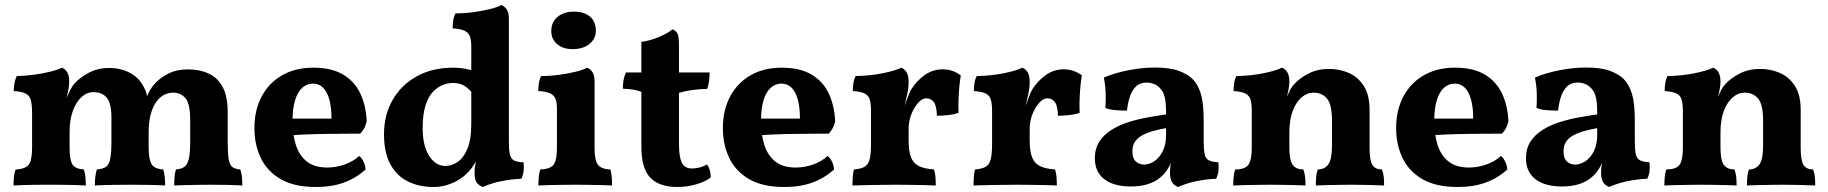

<svg xmlns="http://www.w3.org/2000/svg" viewBox="-20 -737 7294 766"><path d="M34 3Q34 -14.8 35.6 -31.2Q37.2 -47.6 42 -60.4Q82 -63 95 -80.5Q108 -98 108 -148V-283Q108 -316.8 103.6 -335.6Q99.2 -354.4 83.8 -363Q68.4 -371.6 34.8 -373.8Q34.8 -389 37.4 -404Q40 -419 46.8 -433.6Q78.8 -434 113.6 -438.6Q148.4 -443.2 179 -450.7Q209.6 -458.2 226.8 -467Q238.8 -462.8 247.4 -449.9Q256 -437 256 -412.6Q256 -394.4 251.8 -373.7Q247.6 -353 237.2 -308.8L230.2 -308.4Q248.4 -354.4 258.5 -374.5Q268.6 -394.6 277 -403.4Q298.4 -427.6 334.2 -446.7Q370 -465.8 415.2 -465.8Q462.6 -465.8 499.4 -445.9Q536.2 -426 555.2 -386.6Q567 -365.6 567 -342.2H562.2Q578.4 -384.6 598.4 -403.8Q618 -426.2 651.4 -443.2Q684.8 -460.2 728.2 -460.2Q777.2 -460.2 813.3 -443.2Q849.4 -426.2 868.9 -388.9Q888.4 -351.6 888.4 -289.4V-176.8Q888.4 -126.8 892.2 -102.8Q896 -78.8 907.1 -70.6Q918.2 -62.4 938.8 -61Q943.6 -47.2 945.2 -31Q946.8 -14.8 946.8 3Q921.4 1.4 888 0.7Q854.6 0 819.2 0Q795.6 0 768.9 0.5Q742.2 1 717.4 1.5Q692.6 2 675 3Q675 -17.2 676.3 -31.8Q677.6 -46.4 681.8 -61Q702.4 -62.4 715.2 -71.1Q728 -79.8 733.4 -103.1Q738.8 -126.4 738.8 -170.8V-258.6Q738.8 -322.4 720.2 -344.9Q701.6 -367.4 670.8 -367.4Q642.8 -367.4 620.7 -349.4Q598.6 -331.4 585.8 -295.8Q573 -260.2 573 -207.6V-151.6Q573 -100.2 585.1 -81.6Q597.2 -63 631 -61Q635.2 -49 637.1 -31.9Q639 -14.8 639 3Q615.2 1.4 576.4 0.7Q537.6 0 500.2 0Q462.8 0 424.1 0.7Q385.4 1.4 358.4 3Q358.4 -14.8 360.3 -31.8Q362.2 -48.8 366.4 -61Q388.8 -62.4 401.9 -70.8Q415 -79.2 419.8 -103.4Q424.6 -127.6 424.6 -176.8V-267.2Q424.6 -325.2 406 -347.3Q387.4 -369.4 352.4 -369.4Q326.8 -369.4 305.3 -349.9Q283.8 -330.4 270.7 -294.8Q257.6 -259.2 257.6 -209.6V-151.6Q257.6 -98.6 269 -80.8Q280.4 -63 314.4 -61Q319.2 -47.8 320.8 -31.3Q322.4 -14.8 322.4 3Q306 2 279.9 1.2Q253.8 0.4 225.9 0.2Q198 0 175.8 0Q153.6 0 126.1 0.2Q98.6 0.4 73.7 1.2Q48.8 2 34 3Z M1240 9Q1154 9 1100.1 -22.1Q1046.2 -53.2 1020.6 -106.5Q995 -159.8 995 -226Q995 -297.2 1023.6 -351.5Q1052.2 -405.8 1105 -436.4Q1157.8 -467 1230.2 -467Q1303 -467 1349.1 -439.3Q1395.2 -411.6 1417.7 -363.4Q1440.2 -315.2 1443 -252.8Q1436 -222.6 1417.2 -203.8Q1390.6 -203.8 1354.2 -203.5Q1317.8 -203.2 1276.6 -202.7Q1235.4 -202.2 1193.4 -200.4Q1151.4 -198.6 1113.2 -196V-263.8H1302.4Q1302.4 -330.4 1283.5 -366.9Q1264.6 -403.4 1228.4 -403.4Q1205 -403.4 1186.5 -387.4Q1168 -371.4 1157.5 -338Q1147 -304.6 1147 -253Q1147 -201.6 1160.1 -159.6Q1173.2 -117.6 1203.5 -93.1Q1233.8 -68.6 1285.8 -68.6Q1320.6 -68.6 1355 -80.7Q1389.4 -92.8 1412.6 -114.6Q1422.4 -108.4 1430 -92.8Q1437.6 -77.2 1438.4 -60.8Q1400.2 -26 1351.8 -8.5Q1303.4 9 1240 9Z M1788.6 -467Q1811 -467 1829.9 -463.8Q1848.8 -460.6 1870.6 -454.4V-358.8Q1853.6 -381 1834.3 -393.5Q1815 -406 1787.2 -406Q1768.6 -406 1747.7 -398.4Q1726.8 -390.8 1708 -371.6Q1689.2 -352.4 1677.7 -316.5Q1666.2 -280.6 1666.2 -223.6Q1666.2 -178.8 1677.7 -145.5Q1689.2 -112.2 1709.8 -93.6Q1730.4 -75 1757.8 -75Q1782.6 -75 1806.1 -91.1Q1829.6 -107.2 1844.9 -143.8Q1860.2 -180.4 1860.2 -242L1900.6 -139.6Q1884 -99.8 1869.4 -77.7Q1854.8 -55.6 1841.4 -44Q1830 -32 1810.8 -20.1Q1791.6 -8.2 1765.4 0.4Q1739.2 9 1709.8 9Q1652 9 1607.5 -13Q1563 -35 1537.5 -81.3Q1512 -127.6 1512 -201Q1512 -278.8 1546.6 -338.7Q1581.2 -398.6 1643.2 -432.8Q1705.2 -467 1788.6 -467ZM2010.2 -172Q2010.2 -138.4 2014.2 -121Q2018.2 -103.6 2030.6 -96.9Q2043 -90.2 2068.6 -89.6Q2071 -72.4 2069.1 -55.2Q2067.2 -38 2059.6 -23.8Q2022 -22.4 1981.2 -14.4Q1940.4 -6.4 1906 9Q1888.8 2.2 1881 -10.1Q1873.2 -22.4 1873.2 -48.4Q1873.2 -68 1877.9 -88.5Q1882.6 -109 1890.2 -134.8ZM2010.2 -570.2V-130H1860.2V-570.2ZM1980.4 -717Q1993.6 -711.6 2001.9 -698.7Q2010.2 -685.8 2010.2 -662.6V-536.8H1860.2V-553.4Q1860.2 -576.4 1854.8 -591.5Q1849.4 -606.6 1833.4 -614.3Q1817.4 -622 1785.8 -623.8Q1785.8 -639.6 1788.1 -655.2Q1790.4 -670.8 1797.2 -683.6Q1833.2 -683.6 1869.8 -688.6Q1906.4 -693.6 1936.2 -701.1Q1966 -708.6 1980.4 -717Z M2128 3Q2128 -16 2129.6 -32.3Q2131.2 -48.6 2135.4 -61Q2175.4 -62.2 2188.7 -80.1Q2202 -98 2202 -148V-303.4Q2202 -326.4 2196.6 -341.5Q2191.2 -356.6 2175.2 -364.3Q2159.2 -372 2127.6 -373.8Q2127.6 -389.6 2129.9 -405.2Q2132.2 -420.8 2139 -433.6Q2174.4 -433.6 2211.3 -438.6Q2248.2 -443.6 2278 -451.1Q2307.8 -458.6 2322.2 -467Q2336 -461.6 2344 -448.7Q2352 -435.8 2352 -412.6V-148Q2352 -98 2365.2 -80.1Q2378.4 -62.2 2415.2 -61Q2418.8 -48.6 2420.4 -31.7Q2422 -14.8 2422 3Q2408 2 2384.2 1.5Q2360.4 1 2332.2 0.5Q2304 0 2275.4 0Q2246.8 0 2218.2 0.5Q2189.6 1 2165.8 1.5Q2142 2 2128 3ZM2264.2 -541Q2226 -541 2202.7 -561Q2179.4 -581 2179.4 -612.8Q2179.4 -650 2205.2 -670.3Q2231 -690.6 2268.4 -690.6Q2311 -690.6 2334.1 -670.6Q2357.2 -650.6 2357.2 -614Q2357.2 -582.6 2331.9 -561.8Q2306.6 -541 2264.2 -541Z M2681.8 9Q2610.8 9 2574.8 -27.8Q2538.8 -64.6 2538.8 -152.4V-370.6Q2523.2 -376.8 2506 -379.5Q2488.8 -382.2 2465 -383Q2465 -402 2467.6 -416.9Q2470.2 -431.8 2477 -448H2538.8V-569.8Q2573.8 -574.8 2607.7 -588.8Q2641.6 -602.8 2663.2 -620Q2678 -613.6 2683.4 -602Q2688.8 -590.4 2688.8 -557.2V-448H2811Q2811 -428.4 2808.7 -412.4Q2806.4 -396.4 2801.4 -382.4Q2768.4 -381.6 2740.5 -377.7Q2712.6 -373.8 2688.8 -366.4V-168Q2688.8 -127.2 2694.3 -104.8Q2699.8 -82.4 2711.3 -73.6Q2722.8 -64.8 2740.2 -64.8Q2755.8 -64.8 2771.6 -69Q2787.4 -73.2 2800.8 -81Q2815 -61.8 2815.8 -29.4Q2795.8 -12.8 2758.4 -1.9Q2721 9 2681.8 9Z M3109 9Q3023 9 2969.1 -22.1Q2915.2 -53.2 2889.6 -106.5Q2864 -159.8 2864 -226Q2864 -297.2 2892.6 -351.5Q2921.2 -405.8 2974 -436.4Q3026.8 -467 3099.2 -467Q3172 -467 3218.1 -439.3Q3264.2 -411.6 3286.7 -363.4Q3309.2 -315.2 3312 -252.8Q3305 -222.6 3286.2 -203.8Q3259.6 -203.8 3223.2 -203.5Q3186.8 -203.2 3145.6 -202.7Q3104.4 -202.2 3062.4 -200.4Q3020.4 -198.6 2982.2 -196V-263.8H3171.4Q3171.4 -330.4 3152.5 -366.9Q3133.6 -403.4 3097.4 -403.4Q3074 -403.4 3055.5 -387.4Q3037 -371.4 3026.5 -338Q3016 -304.6 3016 -253Q3016 -201.6 3029.1 -159.6Q3042.2 -117.6 3072.5 -93.1Q3102.8 -68.6 3154.8 -68.6Q3189.6 -68.6 3224 -80.7Q3258.4 -92.8 3281.6 -114.6Q3291.4 -108.4 3299 -92.8Q3306.6 -77.2 3307.4 -60.8Q3269.2 -26 3220.8 -8.5Q3172.4 9 3109 9Z M3605 -177Q3605 -134 3614.6 -109.5Q3624.2 -85 3646.1 -74.3Q3668 -63.6 3706 -61Q3710.8 -47.6 3712.1 -30.6Q3713.4 -13.6 3713.4 3Q3696 2 3669.5 1.5Q3643 1 3613.2 0.5Q3583.4 0 3555 0Q3508.6 0 3458.8 1Q3409 2 3381 3Q3381 -18.4 3382.3 -33.9Q3383.6 -49.4 3387.2 -61Q3413.8 -63 3428.7 -71.1Q3443.6 -79.2 3449.3 -100.7Q3455 -122.2 3455 -163V-227H3605ZM3605 -294.8V-208H3455V-317.2L3605 -411Q3605 -386.8 3599.6 -362.2Q3594.2 -337.6 3586.2 -301.6ZM3583 -297.4Q3591 -319.4 3599.4 -343.4Q3607.8 -367.4 3614.8 -379.4Q3636.8 -414.4 3668.9 -437.4Q3701 -460.4 3741.2 -460.4Q3780.4 -460.4 3813.2 -436.4Q3809.6 -416.2 3807.2 -389.5Q3804.8 -362.8 3804 -335.8Q3803.2 -308.8 3804.4 -287.2Q3788.8 -280.6 3763.1 -277.9Q3737.4 -275.2 3718 -275.2Q3716.6 -314.2 3705.8 -329.5Q3695 -344.8 3675 -344.8Q3659.4 -344.8 3643.5 -327.4Q3627.6 -310 3616.3 -282.2Q3605 -254.4 3605 -222.6ZM3455 -208V-292Q3455 -320.4 3450.6 -337.7Q3446.2 -355 3430.8 -363.3Q3415.4 -371.6 3382.4 -373.8Q3382.4 -389.6 3384.7 -405.2Q3387 -420.8 3393.8 -433.6Q3450.6 -434.4 3501.4 -444.7Q3552.2 -455 3575.8 -467Q3589 -461.6 3597 -448.5Q3605 -435.4 3605 -411Z M4088 -177Q4088 -134 4097.6 -109.5Q4107.2 -85 4129.1 -74.3Q4151 -63.6 4189 -61Q4193.8 -47.6 4195.1 -30.6Q4196.4 -13.6 4196.4 3Q4179 2 4152.5 1.5Q4126 1 4096.2 0.5Q4066.4 0 4038 0Q3991.6 0 3941.8 1Q3892 2 3864 3Q3864 -18.4 3865.3 -33.9Q3866.6 -49.4 3870.2 -61Q3896.8 -63 3911.7 -71.1Q3926.6 -79.2 3932.3 -100.7Q3938 -122.2 3938 -163V-227H4088ZM4088 -294.8V-208H3938V-317.2L4088 -411Q4088 -386.8 4082.6 -362.2Q4077.2 -337.6 4069.2 -301.6ZM4066 -297.4Q4074 -319.4 4082.4 -343.4Q4090.8 -367.4 4097.8 -379.4Q4119.8 -414.4 4151.9 -437.4Q4184 -460.4 4224.2 -460.4Q4263.4 -460.4 4296.2 -436.4Q4292.6 -416.2 4290.2 -389.5Q4287.8 -362.8 4287 -335.8Q4286.2 -308.8 4287.4 -287.2Q4271.8 -280.6 4246.1 -277.9Q4220.4 -275.2 4201 -275.2Q4199.6 -314.2 4188.8 -329.5Q4178 -344.8 4158 -344.8Q4142.4 -344.8 4126.5 -327.4Q4110.6 -310 4099.3 -282.2Q4088 -254.4 4088 -222.6ZM3938 -208V-292Q3938 -320.4 3933.6 -337.7Q3929.2 -355 3913.8 -363.3Q3898.4 -371.6 3865.4 -373.8Q3865.4 -389.6 3867.7 -405.2Q3870 -420.8 3876.8 -433.6Q3933.6 -434.4 3984.4 -444.7Q4035.2 -455 4058.8 -467Q4072 -461.6 4080 -448.5Q4088 -435.4 4088 -411Z M4680 9Q4662.4 2.2 4655 -11.7Q4647.6 -25.6 4647.6 -48.8Q4647.6 -61.4 4650.1 -78.7Q4652.6 -96 4658 -111.4L4661.2 -115Q4653.4 -87 4640.2 -65.2Q4627 -43.4 4608.8 -28.8Q4588.2 -11.4 4558.9 -2.2Q4529.6 7 4491.4 7Q4423.6 7 4385.8 -22.1Q4348 -51.2 4348 -105.6Q4348 -144 4365.6 -171.5Q4383.2 -199 4413.3 -218.1Q4443.4 -237.2 4480.3 -249.1Q4517.2 -261 4556.5 -268.2Q4595.8 -275.4 4632.2 -280.6Q4632.2 -308.4 4630.4 -327.2Q4628.6 -346 4623.8 -359.5Q4619 -373 4610 -383Q4598.6 -396.2 4584 -401.9Q4569.4 -407.6 4554.6 -407.6Q4527.6 -407.6 4511.3 -391.3Q4495 -375 4487 -349.5Q4479 -324 4476.2 -295.8Q4450.8 -295.8 4429 -297.6Q4407.2 -299.4 4390 -306.4Q4392 -333.2 4391.1 -364.5Q4390.2 -395.8 4383.8 -427.4Q4426.2 -446 4481.8 -456.8Q4537.4 -467.6 4587.4 -467.6Q4647.8 -467.6 4683.6 -454.1Q4719.4 -440.6 4737.8 -421.8Q4759 -401 4770.6 -363.5Q4782.2 -326 4782.2 -256V-172.4Q4782.2 -139.6 4786.2 -121.7Q4790.2 -103.8 4802.8 -97.4Q4815.4 -91 4840.6 -89.6Q4843 -72.4 4841.1 -55.2Q4839.2 -38 4831.6 -23.8Q4793.4 -22.4 4753.9 -14.4Q4714.4 -6.4 4680 9ZM4544 -80.4Q4564.2 -80.4 4584.5 -93.4Q4604.8 -106.4 4618.5 -133.2Q4632.2 -160 4632.2 -200.4V-225.8Q4601.4 -220.4 4576.6 -213.1Q4551.8 -205.8 4534.1 -195.4Q4516.4 -185 4507.1 -170Q4497.8 -155 4497.8 -133.4Q4497.8 -104.8 4511.6 -92.6Q4525.4 -80.4 4544 -80.4Z M4974 -208V-292Q4974 -320.4 4969.6 -337.7Q4965.2 -355 4949.8 -363.3Q4934.4 -371.6 4901.4 -373.8Q4901.4 -389.6 4903.7 -405.2Q4906 -420.8 4912.8 -433.6Q4969.6 -434.4 5020.4 -444.7Q5071.2 -455 5094.8 -467Q5108 -461.6 5116 -448.5Q5124 -435.4 5124 -411ZM5444 -148Q5444 -97.2 5455.2 -79.1Q5466.4 -61 5493.4 -61Q5498.8 -47.2 5500.4 -32.2Q5502 -17.2 5502 3Q5480 2 5444.2 1Q5408.4 0 5375 0Q5353.2 0 5324.6 0.5Q5296 1 5270.3 1.5Q5244.6 2 5229.6 3Q5229.6 -14.8 5230.9 -30.9Q5232.2 -47 5237.6 -61Q5264.6 -61 5279.3 -81Q5294 -101 5294 -154.6V-256.8Q5294 -319.4 5274.4 -343.4Q5254.8 -367.4 5219.6 -367.4Q5194.8 -367.4 5173 -348.8Q5151.2 -330.2 5137.6 -294.9Q5124 -259.6 5124 -207.6V-148Q5124 -96.8 5137.5 -78.9Q5151 -61 5179.8 -61Q5185.2 -46 5186.8 -31Q5188.4 -16 5188.4 3Q5173.8 2 5149.6 1.5Q5125.4 1 5098.7 0.5Q5072 0 5049 0Q5026 0 4997.1 0.5Q4968.2 1 4941.6 1.5Q4915 2 4900 3Q4900 -16 4901.9 -33Q4903.8 -50 4908 -61Q4947 -61 4960.5 -79.5Q4974 -98 4974 -148V-292L5124 -411Q5124 -399 5121.3 -383.4Q5118.6 -367.8 5114 -350.8Q5120 -364.8 5126.6 -377.6Q5133.2 -390.4 5143.4 -401.4Q5164.6 -425 5200.3 -443.5Q5236 -462 5282.4 -462Q5324.6 -462 5361.3 -445.9Q5398 -429.8 5421 -394Q5444 -358.2 5444 -299Z M5795 9Q5709 9 5655.1 -22.1Q5601.2 -53.2 5575.6 -106.5Q5550 -159.8 5550 -226Q5550 -297.2 5578.6 -351.5Q5607.2 -405.8 5660 -436.4Q5712.8 -467 5785.2 -467Q5858 -467 5904.1 -439.3Q5950.2 -411.6 5972.7 -363.4Q5995.2 -315.2 5998 -252.8Q5991 -222.6 5972.2 -203.8Q5945.6 -203.8 5909.2 -203.5Q5872.8 -203.2 5831.6 -202.7Q5790.4 -202.2 5748.4 -200.4Q5706.4 -198.6 5668.2 -196V-263.8H5857.4Q5857.4 -330.4 5838.5 -366.9Q5819.6 -403.4 5783.4 -403.4Q5760 -403.4 5741.5 -387.4Q5723 -371.4 5712.5 -338Q5702 -304.6 5702 -253Q5702 -201.6 5715.1 -159.6Q5728.2 -117.6 5758.5 -93.1Q5788.8 -68.6 5840.8 -68.6Q5875.6 -68.6 5910 -80.7Q5944.4 -92.8 5967.6 -114.6Q5977.4 -108.4 5985 -92.8Q5992.6 -77.2 5993.4 -60.8Q5955.2 -26 5906.8 -8.5Q5858.4 9 5795 9Z M6400 9Q6382.4 2.2 6375 -11.7Q6367.6 -25.6 6367.6 -48.8Q6367.6 -61.4 6370.1 -78.7Q6372.6 -96 6378 -111.4L6381.2 -115Q6373.4 -87 6360.2 -65.2Q6347 -43.4 6328.8 -28.8Q6308.2 -11.4 6278.9 -2.2Q6249.6 7 6211.4 7Q6143.6 7 6105.8 -22.1Q6068 -51.2 6068 -105.6Q6068 -144 6085.6 -171.5Q6103.2 -199 6133.3 -218.1Q6163.4 -237.2 6200.3 -249.1Q6237.2 -261 6276.5 -268.2Q6315.8 -275.4 6352.2 -280.6Q6352.2 -308.4 6350.4 -327.2Q6348.6 -346 6343.8 -359.5Q6339 -373 6330 -383Q6318.6 -396.2 6304 -401.9Q6289.4 -407.6 6274.6 -407.6Q6247.6 -407.6 6231.3 -391.3Q6215 -375 6207 -349.5Q6199 -324 6196.2 -295.8Q6170.8 -295.8 6149 -297.6Q6127.2 -299.4 6110 -306.4Q6112 -333.2 6111.1 -364.5Q6110.2 -395.8 6103.8 -427.4Q6146.2 -446 6201.8 -456.8Q6257.4 -467.6 6307.4 -467.6Q6367.8 -467.6 6403.6 -454.1Q6439.4 -440.6 6457.8 -421.8Q6479 -401 6490.6 -363.5Q6502.2 -326 6502.2 -256V-172.4Q6502.2 -139.6 6506.2 -121.7Q6510.2 -103.8 6522.8 -97.4Q6535.4 -91 6560.6 -89.6Q6563 -72.4 6561.1 -55.2Q6559.2 -38 6551.6 -23.8Q6513.4 -22.4 6473.9 -14.4Q6434.4 -6.4 6400 9ZM6264 -80.4Q6284.2 -80.4 6304.5 -93.4Q6324.8 -106.4 6338.5 -133.2Q6352.2 -160 6352.2 -200.4V-225.8Q6321.4 -220.4 6296.6 -213.1Q6271.8 -205.8 6254.1 -195.4Q6236.4 -185 6227.1 -170Q6217.8 -155 6217.8 -133.4Q6217.8 -104.8 6231.6 -92.6Q6245.4 -80.4 6264 -80.4Z M6694 -208V-292Q6694 -320.4 6689.6 -337.7Q6685.2 -355 6669.8 -363.3Q6654.4 -371.6 6621.4 -373.8Q6621.4 -389.6 6623.7 -405.2Q6626 -420.8 6632.8 -433.6Q6689.6 -434.4 6740.4 -444.7Q6791.2 -455 6814.8 -467Q6828 -461.6 6836 -448.5Q6844 -435.4 6844 -411ZM7164 -148Q7164 -97.2 7175.2 -79.1Q7186.4 -61 7213.4 -61Q7218.8 -47.2 7220.4 -32.2Q7222 -17.2 7222 3Q7200 2 7164.2 1Q7128.4 0 7095 0Q7073.2 0 7044.6 0.5Q7016 1 6990.3 1.5Q6964.6 2 6949.6 3Q6949.6 -14.8 6950.9 -30.9Q6952.2 -47 6957.6 -61Q6984.6 -61 6999.3 -81Q7014 -101 7014 -154.6V-256.8Q7014 -319.4 6994.4 -343.4Q6974.8 -367.4 6939.6 -367.4Q6914.8 -367.4 6893 -348.8Q6871.2 -330.2 6857.6 -294.9Q6844 -259.6 6844 -207.6V-148Q6844 -96.8 6857.5 -78.9Q6871 -61 6899.8 -61Q6905.2 -46 6906.8 -31Q6908.4 -16 6908.4 3Q6893.8 2 6869.6 1.5Q6845.4 1 6818.7 0.5Q6792 0 6769 0Q6746 0 6717.1 0.5Q6688.2 1 6661.6 1.5Q6635 2 6620 3Q6620 -16 6621.9 -33Q6623.8 -50 6628 -61Q6667 -61 6680.5 -79.5Q6694 -98 6694 -148V-292L6844 -411Q6844 -399 6841.3 -383.4Q6838.6 -367.8 6834 -350.8Q6840 -364.8 6846.6 -377.6Q6853.2 -390.4 6863.4 -401.4Q6884.6 -425 6920.3 -443.5Q6956 -462 7002.4 -462Q7044.6 -462 7081.3 -445.9Q7118 -429.8 7141 -394Q7164 -358.2 7164 -299Z"/></svg>

Font: Vollkorn
Style: Regular
Weight: 400
Designer: Friedrich Althausen
Foundry: Friedrich Althausen
Version: Version 4.104